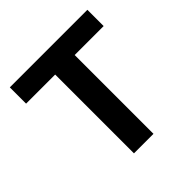

<svg xmlns="http://www.w3.org/2000/svg" viewBox="-189 -884 1039 1039"><g transform="rotate(-45 331.0 -364.0)"><path d="M34.2 -603V-727.5H627.9V-603H406.2V0H256.8V-603Z"/></g></svg>

Font: Inter 17pt
Style: Bold
Weight: 700
Version: Version 4.001;git-66647c0bb